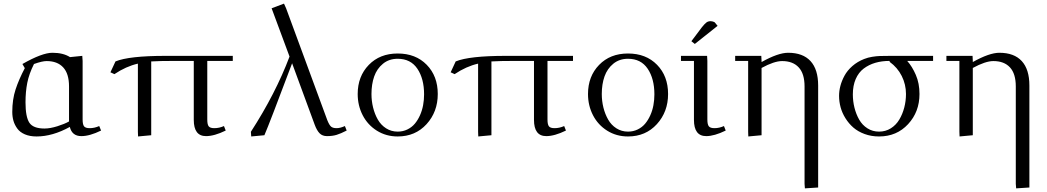

<svg xmlns="http://www.w3.org/2000/svg" viewBox="-20 -748 5789 1062"><path d="M47.9 -128.9Q47.9 -197.8 66.2 -253.4Q84.5 -309.1 117.2 -371.1L104 -394Q212.9 -456.1 270 -456.1Q329.6 -456.1 367.2 -432.1L435.1 -439L437 -411.1V-86.9Q437 -59.1 445.1 -49.1Q453.1 -39.1 476.1 -39.1Q502.9 -39.1 528.8 -50.8L539.1 -25.9Q476.1 4.9 430.2 4.9Q378.4 4.9 366.2 -45.9Q270.5 6.8 182.1 6.8Q145 6.8 117.7 -4.9Q90.3 -16.6 75.7 -36.9Q61 -57.1 54.4 -79.8Q47.9 -102.5 47.9 -128.9ZM121.1 -182.1Q121.1 -101.6 142.3 -69.3Q163.6 -37.1 226.1 -37.1Q257.3 -37.1 297.6 -49.8Q337.9 -62.5 361.8 -76.2V-270Q361.8 -340.3 329.6 -375.2Q297.4 -410.2 237.8 -410.2Q213.4 -410.2 168 -394Q140.6 -339.4 130.9 -290Q121.1 -240.7 121.1 -182.1Z M590.8 -348.1 618.7 -408.2Q693.4 -439 896.5 -439H1267.6V-411.1H1126.5V-86.9Q1126.5 -59.1 1134.5 -49.1Q1142.6 -39.1 1165.5 -39.1Q1192.9 -39.1 1218.8 -50.8L1228.5 -25.9Q1165.5 4.9 1119.6 4.9Q1051.8 4.9 1051.8 -85V-411.1H952.6Q857.4 -411.1 816.4 -408.2V0L743.7 6.8L742.7 -19V-396Q676.8 -380.9 612.8 -337.9Z M1367.7 -19Q1504.4 -230.5 1581.5 -435.1L1482.4 -702.1L1550.8 -728L1562.5 -702.1L1790.5 -83Q1801.3 -56.2 1811.3 -47.6Q1821.3 -39.1 1841.8 -39.1Q1861.8 -39.1 1887.7 -50.8L1897.5 -25.9Q1864.3 -8.8 1841.6 -2Q1818.8 4.9 1788.6 4.9Q1763.2 4.9 1747.8 -10.7Q1732.4 -26.4 1720.7 -58.1L1595.7 -397.9Q1469.7 -62.5 1442.4 0L1369.6 6.8Z M1958.5 -228Q1958.5 -325.7 2019.8 -388.9Q2081.1 -452.1 2179.7 -452.1Q2279.3 -452.1 2340.3 -389.6Q2401.4 -327.1 2401.4 -228Q2401.4 -129.4 2339.4 -61.3Q2277.3 6.8 2179.7 6.8Q2115.7 6.8 2064.7 -25.1Q2013.7 -57.1 1986.1 -110.6Q1958.5 -164.1 1958.5 -228ZM2034.7 -228Q2034.7 -189.5 2043.7 -153.1Q2052.7 -116.7 2069.8 -86.7Q2086.9 -56.6 2115.5 -38.3Q2144 -20 2179.7 -20Q2209 -20 2233.4 -32Q2257.8 -43.9 2274.4 -63.7Q2291 -83.5 2303 -110.1Q2314.9 -136.7 2320.3 -166Q2325.7 -195.3 2325.7 -226.1Q2325.7 -312.5 2288.6 -367.7Q2251.5 -422.9 2179.7 -422.9Q2131.8 -422.9 2098.4 -395.5Q2064.9 -368.2 2049.8 -325.2Q2034.7 -282.2 2034.7 -228Z M2472.7 -348.1 2500.5 -408.2Q2575.2 -439 2778.3 -439H3149.4V-411.1H3008.3V-86.9Q3008.3 -59.1 3016.4 -49.1Q3024.4 -39.1 3047.4 -39.1Q3074.7 -39.1 3100.6 -50.8L3110.4 -25.9Q3047.4 4.9 3001.5 4.9Q2933.6 4.9 2933.6 -85V-411.1H2834.5Q2739.3 -411.1 2698.2 -408.2V0L2625.5 6.8L2624.5 -19V-396Q2558.6 -380.9 2494.6 -337.9Z M3232.4 -228Q3232.4 -325.7 3293.7 -388.9Q3355 -452.1 3453.6 -452.1Q3553.2 -452.1 3614.3 -389.6Q3675.3 -327.1 3675.3 -228Q3675.3 -129.4 3613.3 -61.3Q3551.3 6.8 3453.6 6.8Q3389.6 6.8 3338.6 -25.1Q3287.6 -57.1 3260 -110.6Q3232.4 -164.1 3232.4 -228ZM3308.6 -228Q3308.6 -189.5 3317.6 -153.1Q3326.7 -116.7 3343.8 -86.7Q3360.8 -56.6 3389.4 -38.3Q3418 -20 3453.6 -20Q3482.9 -20 3507.3 -32Q3531.7 -43.9 3548.3 -63.7Q3564.9 -83.5 3576.9 -110.1Q3588.9 -136.7 3594.2 -166Q3599.6 -195.3 3599.6 -226.1Q3599.6 -312.5 3562.5 -367.7Q3525.4 -422.9 3453.6 -422.9Q3405.8 -422.9 3372.3 -395.5Q3338.9 -368.2 3323.7 -325.2Q3308.6 -282.2 3308.6 -228Z M3746.6 -411.1V-439H3891.1L3892.6 -411.1V-86.9Q3892.6 -59.1 3900.9 -49.1Q3909.2 -39.1 3932.1 -39.1Q3958.5 -39.1 3984.4 -50.8L3994.1 -25.9Q3931.2 4.9 3886.2 4.9Q3818.4 4.9 3818.4 -85V-411.1ZM3804.2 -520 3862.3 -597.2Q3877.9 -616.7 3887.5 -623.8Q3897 -630.9 3911.1 -630.9Q3916.5 -630.9 3922.1 -629.2Q3927.7 -627.4 3930.7 -626L3933.6 -624L3949.2 -605L3823.2 -504.9Z M4046.4 -411.1V-439H4190.9L4192.4 -411.1V-404.8Q4283.7 -456.1 4339.4 -456.1Q4420.9 -456.1 4463.1 -410.2Q4505.4 -364.3 4505.4 -274.9V289.1L4432.1 293.9L4430.2 269V-270Q4430.2 -340.3 4397.9 -375.2Q4365.7 -410.2 4306.2 -410.2Q4262.2 -410.2 4192.4 -372.1V0L4119.1 6.8L4118.2 -19V-411.1Z M4621.1 -217.8Q4621.1 -245.1 4628.4 -272.9Q4635.7 -300.8 4651.1 -329.3Q4666.5 -357.9 4694.6 -382.6Q4722.7 -407.2 4760.3 -421.9Q4781.2 -430.2 4804.4 -433.8Q4827.6 -437.5 4846.2 -438.2Q4864.7 -439 4906.2 -439H5141.1V-411.1H4998Q5025.4 -380.4 5045.7 -333.7Q5065.9 -287.1 5065.9 -228Q5065.9 -129.4 5002.9 -61.3Q4939.9 6.8 4842.3 6.8Q4799.3 6.8 4762.7 -6.6Q4726.1 -20 4700.4 -42.2Q4674.8 -64.5 4656.5 -93.8Q4638.2 -123 4629.6 -154.5Q4621.1 -186 4621.1 -217.8ZM4697.3 -226.1Q4697.3 -188 4706.3 -152.1Q4715.3 -116.2 4732.4 -86.2Q4749.5 -56.2 4778.1 -38.1Q4806.6 -20 4842.3 -20Q4878.4 -20 4907.5 -38.3Q4936.5 -56.6 4954.3 -86.7Q4972.2 -116.7 4981.7 -153.1Q4991.2 -189.5 4991.2 -228Q4991.2 -280.8 4967.8 -327.6Q4944.3 -374.5 4900.9 -405.8V-411.1Q4857.4 -411.1 4821.5 -400.6Q4785.6 -390.1 4757.3 -368.7Q4729 -347.2 4713.1 -310.8Q4697.3 -274.4 4697.3 -226.1Z M5214.8 -411.1V-439H5359.4L5360.8 -411.1V-404.8Q5452.1 -456.1 5507.8 -456.1Q5589.4 -456.1 5631.6 -410.2Q5673.8 -364.3 5673.8 -274.9V289.1L5600.6 293.9L5598.6 269V-270Q5598.6 -340.3 5566.4 -375.2Q5534.2 -410.2 5474.6 -410.2Q5430.7 -410.2 5360.8 -372.1V0L5287.6 6.8L5286.6 -19V-411.1Z"/></svg>

Font: Dehuti
Style: Book
Weight: 400
Version: Version 1.2